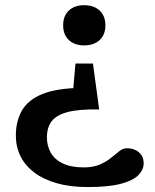

<svg xmlns="http://www.w3.org/2000/svg" viewBox="-20 -520 612 757"><path d="M325 217.5Q257 217.5 204.2 202.5Q151.5 187.5 115.5 160.5Q79.5 133.5 61 96.2Q42.5 59 42.5 15Q42.5 -43 66.8 -84.8Q91 -126.5 147 -149.2Q203 -172 299.5 -173.5L265 -125L277.5 -269.5H346.5L371 -88.5Q292.5 -90 247.8 -78.5Q203 -67 184 -42.2Q165 -17.5 165 21.5Q165 55 180.2 82Q195.5 109 227.8 124.5Q260 140 310 140Q348 140 374 128.5Q400 117 418.2 102Q436.5 87 450.8 75.8Q465 64.5 479.5 64.5Q499.5 64.5 514.5 71.8Q529.5 79 538 92.2Q546.5 105.5 546.5 124Q546.5 148 526.5 169.5Q506.5 191 458.2 204.2Q410 217.5 325 217.5ZM312 -341Q274 -341 251.5 -362Q229 -383 229 -420Q229 -457.5 251.5 -478.5Q274 -499.5 312 -499.5Q350 -499.5 372.8 -478.5Q395.5 -457.5 395.5 -420Q395.5 -383 372.8 -362Q350 -341 312 -341Z"/></svg>

Font: Newsreader 9pt Medium
Style: Regular
Weight: 500
Designer: Hugues Gentile
Foundry: Production Type
Version: Version 1.003